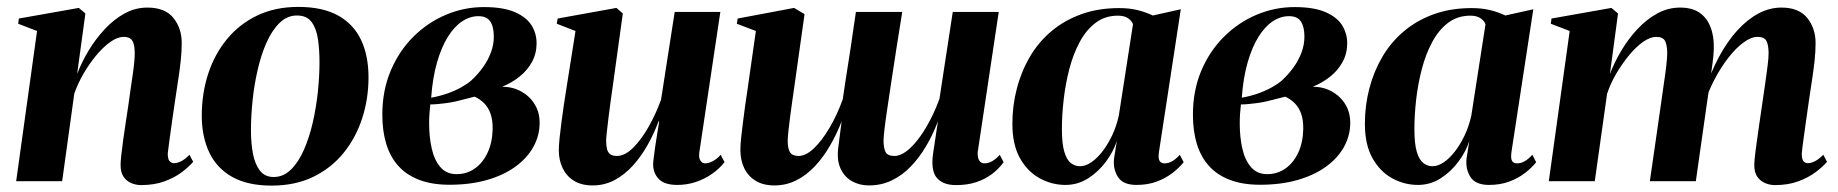

<svg xmlns="http://www.w3.org/2000/svg" viewBox="-20 -538 5458 570"><path d="M209 -318.5Q222.5 -353.5 243.2 -388Q264 -422.5 291 -451.5Q318 -480.5 349.8 -498Q381.5 -515.5 417.5 -515.5Q470 -515.5 494.8 -484.8Q519.5 -454 519.5 -410.5Q519.5 -385 516.5 -357.5Q513.5 -330 509 -300.8Q504.5 -271.5 500 -241Q496 -213.5 491.5 -182.8Q487 -152 483.5 -125.2Q480 -98.5 478 -82.5Q478 -65.5 483.5 -59.5Q489 -53.5 496.5 -53.5Q505.5 -53.5 517.5 -59.2Q529.5 -65 542.5 -78.5L553.5 -57.5Q541 -43 520 -27Q499 -11 468.8 0.2Q438.5 11.5 398.5 11.5Q384.5 11.5 370.2 5.8Q356 0 347 -13Q338 -26 338 -48Q338 -57.5 340 -76.8Q342 -96 345.5 -121Q349 -146 353 -172.5Q357 -199 360.5 -222Q364 -248 367.5 -271.8Q371 -295.5 374 -316.2Q377 -337 378.5 -353.2Q380 -369.5 380 -379.5Q380 -395.5 377.2 -406.5Q374.5 -417.5 367.5 -423Q360.5 -428.5 347 -428.5Q329 -428.5 308 -413.8Q287 -399 266.2 -374.2Q245.5 -349.5 228.2 -319.8Q211 -290 200.5 -260L164.5 0H28L90 -446L34 -467.5L36 -483L214 -514.5L233.5 -498Z M865.5 -517.5Q938 -517.5 984 -491.8Q1030 -466 1052 -419.2Q1074 -372.5 1074 -308Q1074 -244.5 1055.2 -186.8Q1036.5 -129 1000 -84Q963.5 -39 910 -13Q856.5 13 786.5 13Q715 13 669 -13Q623 -39 601 -86Q579 -133 579 -194.5Q579 -260.5 598 -318.8Q617 -377 653.8 -421.8Q690.5 -466.5 743.8 -492Q797 -517.5 865.5 -517.5ZM861.5 -492Q832.5 -492 810 -470Q787.5 -448 771.2 -411.5Q755 -375 744.8 -330.2Q734.5 -285.5 729.8 -239Q725 -192.5 725 -152Q725 -113 731 -81.5Q737 -50 751.8 -31.2Q766.5 -12.5 792.5 -12.5Q821.5 -12.5 844 -34.8Q866.5 -57 882.5 -93.8Q898.5 -130.5 908.8 -175.5Q919 -220.5 923.8 -266.8Q928.5 -313 928.5 -353Q928.5 -391 923.8 -422.5Q919 -454 904.8 -473Q890.5 -492 861.5 -492Z M1314.5 10.5Q1263 10.5 1225.2 -3.8Q1187.5 -18 1163 -45Q1138.5 -72 1126.8 -110.5Q1115 -149 1115 -197.5Q1115 -269 1139.8 -327.8Q1164.5 -386.5 1207.2 -429Q1250 -471.5 1304 -494.2Q1358 -517 1416.5 -517Q1474 -517 1508.5 -502Q1543 -487 1558 -462.8Q1573 -438.5 1573 -409.5Q1573 -379.5 1559.5 -354.5Q1546 -329.5 1523 -311Q1500 -292.5 1471 -280.5Q1501.5 -280.5 1526.8 -266.8Q1552 -253 1567 -229Q1582 -205 1582 -173.5Q1582 -135 1563.2 -101.5Q1544.5 -68 1509.5 -42.8Q1474.5 -17.5 1425 -3.5Q1375.5 10.5 1314.5 10.5ZM1335.5 -21Q1365.5 -21 1389.2 -37.5Q1413 -54 1427.2 -84Q1441.5 -114 1442.5 -154Q1443 -181 1436.5 -199.8Q1430 -218.5 1417.8 -231Q1405.5 -243.5 1389 -251Q1377.5 -248.5 1363.2 -244.5Q1349 -240.5 1333.5 -237Q1318 -233.5 1301.5 -231.5Q1291.5 -230.5 1280.8 -229.2Q1270 -228 1257.5 -228Q1256 -216 1255 -201.5Q1254 -187 1254 -171Q1254 -131 1261.8 -96.8Q1269.5 -62.5 1287.5 -41.8Q1305.5 -21 1335.5 -21ZM1260 -248Q1285.5 -252.5 1308.2 -260.5Q1331 -268.5 1349.2 -278.8Q1367.5 -289 1378.5 -298.5Q1399 -317.5 1414 -338.5Q1429 -359.5 1437.5 -382.5Q1446 -405.5 1446 -429Q1446 -458.5 1435.5 -474.2Q1425 -490 1400.5 -490Q1375 -490 1351.8 -474.5Q1328.5 -459 1309.5 -428.5Q1290.5 -398 1277.5 -353Q1264.5 -308 1260 -248Z M1739.5 12.5Q1705.5 12.5 1683.2 -1.8Q1661 -16 1650 -39.5Q1639 -63 1639 -91.5Q1639 -105.5 1641.2 -127.8Q1643.5 -150 1646.8 -175.2Q1650 -200.5 1653.5 -223.5Q1657 -246.5 1659.5 -262.5L1688.5 -446L1633 -467.5L1635.5 -483L1810 -514.5L1829 -498L1799 -281Q1796 -262 1792.8 -237.5Q1789.5 -213 1786.5 -188.8Q1783.5 -164.5 1781.5 -146Q1779.5 -127.5 1779.5 -120Q1779.5 -106 1782 -95.8Q1784.5 -85.5 1791.5 -80.2Q1798.5 -75 1811.5 -75Q1835 -75 1859.5 -99.2Q1884 -123.5 1905.8 -162Q1927.5 -200.5 1942.5 -242L1983 -502.5H2118.5L2056 -85Q2054 -69 2059.5 -61Q2065 -53 2073.5 -53Q2083.5 -53 2096 -59.5Q2108.5 -66 2119.5 -78.5L2131 -56.5Q2116.5 -38 2094.8 -22.5Q2073 -7 2046.5 2Q2020 11 1991 11Q1952.5 11 1935.8 -6.5Q1919 -24 1919 -50.5Q1919 -56 1920.8 -70.2Q1922.5 -84.5 1925.2 -103.2Q1928 -122 1931.2 -141.8Q1934.5 -161.5 1937 -177.5H1935Q1921.5 -141 1902.2 -107Q1883 -73 1858.5 -46Q1834 -19 1804.2 -3.2Q1774.5 12.5 1739.5 12.5Z M2338.5 -283Q2336 -265 2332.5 -241Q2329 -217 2325.8 -192.5Q2322.5 -168 2320.5 -148Q2318.5 -128 2318.5 -119Q2318.5 -97.5 2325.2 -86.2Q2332 -75 2351 -75Q2372 -75 2395.8 -97.2Q2419.5 -119.5 2442.2 -157.8Q2465 -196 2482 -243.5Q2485.5 -267.5 2490.2 -299Q2495 -330.5 2499 -355Q2502.5 -375.5 2506.5 -403.5Q2510.5 -431.5 2514.5 -458.8Q2518.5 -486 2521 -502.5H2658.5Q2649.5 -446 2641.2 -393.8Q2633 -341.5 2626.2 -296Q2619.5 -250.5 2614 -214.5Q2608.5 -178.5 2605.8 -154.5Q2603 -130.5 2603 -121Q2603 -98.5 2609 -86.8Q2615 -75 2635 -75Q2657 -75 2681.8 -98Q2706.5 -121 2729.2 -159.5Q2752 -198 2769 -244.5L2808.5 -502.5H2945L2882.5 -86Q2882 -68.5 2887.5 -60.8Q2893 -53 2902.5 -53Q2913.5 -53 2925 -59.2Q2936.5 -65.5 2948 -78.5L2959.5 -56.5Q2946 -37.5 2925.8 -22Q2905.5 -6.5 2879 2.5Q2852.5 11.5 2818 11.5Q2779.5 11.5 2761.2 -10Q2743 -31.5 2750 -81.5L2764.5 -178Q2749.5 -138 2729 -103.5Q2708.5 -69 2683.2 -43Q2658 -17 2627 -2.2Q2596 12.5 2559.5 12.5Q2531.5 12.5 2509 -0.2Q2486.5 -13 2475 -38.5Q2463.5 -64 2469 -103L2478.5 -177.5Q2464 -140 2444.2 -105.8Q2424.5 -71.5 2399.5 -44.8Q2374.5 -18 2344.2 -2.8Q2314 12.5 2279 12.5Q2245.5 12.5 2223 -1.5Q2200.5 -15.5 2189.2 -39.2Q2178 -63 2178 -93Q2178 -106.5 2180.2 -128.5Q2182.5 -150.5 2185.8 -175.8Q2189 -201 2192.2 -224.5Q2195.5 -248 2198 -264L2224 -446L2167.5 -467.5L2170 -483L2337.5 -514.5L2368.5 -496Z M3420.5 -86Q3418 -66.5 3422.8 -59.8Q3427.5 -53 3437.5 -53Q3448 -53 3459.2 -59Q3470.5 -65 3482.5 -78.5L3494 -56.5Q3481.5 -40.5 3461.2 -24.8Q3441 -9 3414.2 1Q3387.5 11 3354 11Q3313.5 11 3298.5 -13.2Q3283.5 -37.5 3287.5 -68.5L3295.5 -119.5Q3286 -89 3263.8 -58.8Q3241.5 -28.5 3210.8 -8.8Q3180 11 3143 11Q3102.5 11 3066.5 -8.8Q3030.5 -28.5 3008 -68.5Q2985.5 -108.5 2985.5 -170.5Q2985.5 -224.5 2998.8 -275.2Q3012 -326 3037.5 -369.5Q3063 -413 3101.2 -445.2Q3139.5 -477.5 3190 -495.8Q3240.5 -514 3302.5 -514Q3333 -514 3357.2 -508Q3381.5 -502 3402.5 -492L3485.5 -510.5ZM3343.5 -465.5Q3341 -475 3329.8 -483.2Q3318.5 -491.5 3299 -491.5Q3260.5 -491.5 3232.5 -470.2Q3204.5 -449 3185.2 -413Q3166 -377 3154.5 -332.8Q3143 -288.5 3137.8 -242.5Q3132.5 -196.5 3132.5 -155Q3132.5 -111 3139.8 -87Q3147 -63 3159.2 -53.8Q3171.5 -44.5 3186 -44.5Q3202.5 -44.5 3219.5 -56Q3236.5 -67.5 3252.5 -88Q3268.5 -108.5 3281.5 -135.8Q3294.5 -163 3301.5 -195Z M3721 10.5Q3669.5 10.5 3631.8 -3.8Q3594 -18 3569.5 -45Q3545 -72 3533.2 -110.5Q3521.5 -149 3521.5 -197.5Q3521.5 -269 3546.2 -327.8Q3571 -386.5 3613.8 -429Q3656.5 -471.5 3710.5 -494.2Q3764.5 -517 3823 -517Q3880.5 -517 3915 -502Q3949.5 -487 3964.5 -462.8Q3979.5 -438.5 3979.5 -409.5Q3979.5 -379.5 3966 -354.5Q3952.5 -329.5 3929.5 -311Q3906.5 -292.5 3877.5 -280.5Q3908 -280.5 3933.2 -266.8Q3958.5 -253 3973.5 -229Q3988.5 -205 3988.5 -173.5Q3988.5 -135 3969.8 -101.5Q3951 -68 3916 -42.8Q3881 -17.5 3831.5 -3.5Q3782 10.5 3721 10.5ZM3742 -21Q3772 -21 3795.8 -37.5Q3819.5 -54 3833.8 -84Q3848 -114 3849 -154Q3849.5 -181 3843 -199.8Q3836.5 -218.5 3824.2 -231Q3812 -243.5 3795.5 -251Q3784 -248.5 3769.8 -244.5Q3755.5 -240.5 3740 -237Q3724.5 -233.5 3708 -231.5Q3698 -230.5 3687.2 -229.2Q3676.5 -228 3664 -228Q3662.5 -216 3661.5 -201.5Q3660.5 -187 3660.5 -171Q3660.5 -131 3668.2 -96.8Q3676 -62.5 3694 -41.8Q3712 -21 3742 -21ZM3666.5 -248Q3692 -252.5 3714.8 -260.5Q3737.5 -268.5 3755.8 -278.8Q3774 -289 3785 -298.5Q3805.5 -317.5 3820.5 -338.5Q3835.5 -359.5 3844 -382.5Q3852.5 -405.5 3852.5 -429Q3852.5 -458.5 3842 -474.2Q3831.5 -490 3807 -490Q3781.5 -490 3758.2 -474.5Q3735 -459 3716 -428.5Q3697 -398 3684 -353Q3671 -308 3666.5 -248Z M4467 -86Q4464.5 -66.5 4469.2 -59.8Q4474 -53 4484 -53Q4494.5 -53 4505.8 -59Q4517 -65 4529 -78.5L4540.5 -56.5Q4528 -40.5 4507.8 -24.8Q4487.5 -9 4460.8 1Q4434 11 4400.5 11Q4360 11 4345 -13.2Q4330 -37.5 4334 -68.5L4342 -119.5Q4332.5 -89 4310.2 -58.8Q4288 -28.5 4257.2 -8.8Q4226.5 11 4189.5 11Q4149 11 4113 -8.8Q4077 -28.5 4054.5 -68.5Q4032 -108.5 4032 -170.5Q4032 -224.5 4045.2 -275.2Q4058.5 -326 4084 -369.5Q4109.5 -413 4147.8 -445.2Q4186 -477.5 4236.5 -495.8Q4287 -514 4349 -514Q4379.5 -514 4403.8 -508Q4428 -502 4449 -492L4532 -510.5ZM4390 -465.5Q4387.5 -475 4376.2 -483.2Q4365 -491.5 4345.5 -491.5Q4307 -491.5 4279 -470.2Q4251 -449 4231.8 -413Q4212.5 -377 4201 -332.8Q4189.5 -288.5 4184.2 -242.5Q4179 -196.5 4179 -155Q4179 -111 4186.2 -87Q4193.5 -63 4205.8 -53.8Q4218 -44.5 4232.5 -44.5Q4249 -44.5 4266 -56Q4283 -67.5 4299 -88Q4315 -108.5 4328 -135.8Q4341 -163 4348 -195Z M4783.5 -498 4759.5 -318.5Q4773 -353.5 4793.5 -388Q4814 -422.5 4841 -451.5Q4868 -480.5 4900 -498Q4932 -515.5 4968 -515.5Q5007 -515.5 5030 -497Q5053 -478.5 5062 -445.8Q5071 -413 5066.5 -371Q5065.5 -363 5064 -349.5Q5062.5 -336 5060 -320.2Q5057.5 -304.5 5054.5 -290.5L5040.5 -266.5Q5058.5 -323 5083 -368.8Q5107.5 -414.5 5137.5 -447.5Q5167.5 -480.5 5200.5 -498Q5233.5 -515.5 5268.5 -515.5Q5320.5 -515.5 5345.2 -484.8Q5370 -454 5370 -410.5Q5370 -385 5367 -357.5Q5364 -330 5359.5 -300.8Q5355 -271.5 5350.5 -241Q5346.5 -213.5 5342.2 -182.8Q5338 -152 5334.2 -125.2Q5330.5 -98.5 5329 -82.5Q5329 -65.5 5334 -59.5Q5339 -53.5 5347 -53.5Q5356 -53.5 5367.8 -59.2Q5379.5 -65 5393 -78.5L5404 -57.5Q5391.5 -43 5370.2 -27Q5349 -11 5319 0.2Q5289 11.5 5249 11.5Q5235 11.5 5220.8 5.8Q5206.5 0 5197.2 -13Q5188 -26 5188 -48Q5188 -60.5 5191.8 -90Q5195.5 -119.5 5200.8 -155.5Q5206 -191.5 5210.5 -222Q5215.5 -256 5220 -287Q5224.5 -318 5227.5 -342.2Q5230.5 -366.5 5230.5 -379.5Q5230.5 -404 5224.2 -416.2Q5218 -428.5 5197.5 -428.5Q5179 -428.5 5156.5 -412.2Q5134 -396 5111.5 -367.2Q5089 -338.5 5069.5 -301.2Q5050 -264 5037 -221.5L5059 -308.5Q5056.5 -291.5 5054.8 -280Q5053 -268.5 5051.2 -257Q5049.5 -245.5 5047 -228.5L5014.5 0H4878L4910 -222Q4914.5 -256 4919.2 -287.2Q4924 -318.5 4926.8 -342.8Q4929.5 -367 4929.5 -379.5Q4929.5 -404 4923.2 -416.2Q4917 -428.5 4897 -428.5Q4879 -428.5 4858 -413.8Q4837 -399 4816.5 -374.2Q4796 -349.5 4778.5 -319.8Q4761 -290 4751 -259.5L4714.5 0H4578L4640 -446L4584 -467.5L4586 -483L4764 -514.5Z"/></svg>

Font: Merriweather 144pt
Style: Bold Italic
Weight: 700
Italic angle: -7.8°
Version: Version 2.101